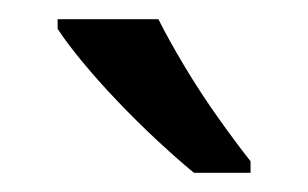

<svg xmlns="http://www.w3.org/2000/svg" viewBox="-20 -786 321 200"><path d="M145 -766Q156 -744 172.5 -716.5Q189 -689 207.5 -663Q226 -637 241 -618V-606H182Q165 -620 144 -639.5Q123 -659 102.5 -680.5Q82 -702 65.5 -722Q49 -742 40 -756V-766Z"/></svg>

Font: eng115
Style: Regular
Weight: 400
Designer: Monotype Design Team
Foundry: Monotype Imaging Inc.
Version: Version 2.013